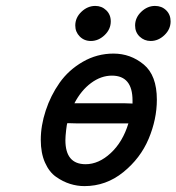

<svg xmlns="http://www.w3.org/2000/svg" viewBox="-20 -631 602 655"><path d="M119.1 -153.8Q119.1 -202.6 136 -253.9Q152.8 -305.2 183.3 -348.6Q213.9 -392.1 262.5 -420.2Q311 -448.2 367.2 -448.2Q425.3 -448.2 470.2 -411.1Q515.1 -374 515.1 -291Q515.1 -224.1 487.1 -157.5Q459 -90.8 400.4 -43.5Q341.8 3.9 268.1 3.9Q243.2 3.9 219 -3.7Q194.8 -11.2 171.4 -27.6Q147.9 -43.9 133.5 -76.4Q119.1 -108.9 119.1 -153.8ZM203.1 -152.8Q203.1 -70.8 272 -70.8Q316.9 -70.8 357.9 -108.9Q398.9 -147 418 -210H243.2L210 -210.9Q208 -209 205.6 -187Q203.1 -165 203.1 -152.8ZM233.9 -278.8H401.9L432.1 -277.8V-288.1Q432.1 -373 361.8 -373Q324.7 -373 290.8 -347.9Q256.8 -322.8 233.9 -278.8ZM236.8 -543.9Q236.8 -570.8 257.8 -590.8Q278.8 -610.8 305.2 -610.8Q327.1 -610.8 342.5 -595.9Q357.9 -581.1 357.9 -558.1Q357.9 -531.2 336.9 -511.2Q315.9 -491.2 290 -491.2Q267.1 -491.2 252 -506.6Q236.8 -522 236.8 -543.9ZM440.9 -543.9Q440.9 -570.8 461.9 -590.8Q482.9 -610.8 508.8 -610.8Q531.7 -610.8 546.9 -595.9Q562 -581.1 562 -558.1Q562 -531.2 541 -511.2Q520 -491.2 494.1 -491.2Q472.2 -491.2 456.5 -506.1Q440.9 -521 440.9 -543.9Z"/></svg>

Font: CMU Typewriter Text
Style: BoldItalic
Weight: 700
Italic angle: -14.04°
Version: Version 0.7.0